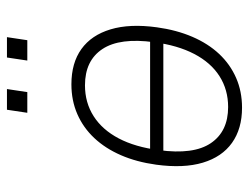

<svg xmlns="http://www.w3.org/2000/svg" viewBox="-104 -622 733 566"><g transform="rotate(-90 263.0 -338.5)"><path d="M229 8Q167 8 125.5 -21.5Q84 -51 67 -107.5Q50 -164 61 -245Q69 -303 89 -349Q109 -395 139.5 -427.5Q170 -460 210 -477.5Q250 -495 298 -495Q361 -495 402 -465.5Q443 -436 460 -379.5Q477 -323 466 -243Q458 -185 438 -138.5Q418 -92 387.5 -59.5Q357 -27 317 -9.5Q277 8 229 8ZM231 -33Q282 -33 322 -58.5Q362 -84 387.5 -133Q413 -182 422 -251Q436 -352 402 -403.5Q368 -455 295 -455Q244 -455 204 -429.5Q164 -404 138.5 -355.5Q113 -307 104 -237Q90 -135 124.5 -84Q159 -33 231 -33ZM85 -224 91 -263H442L435 -224ZM368 -625 377 -685H437L428 -625ZM214 -625 223 -685H284L275 -625Z"/></g></svg>

Font: Nunito Sans 10pt SemiCondensed ExtraLight
Style: Italic
Weight: 250
Width: 4
Italic angle: -9°
Designer: Vernon Adams
Foundry: Vernon Adams
Version: Version 3.101;gftools[0.9.27]